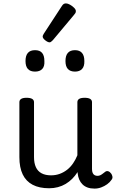

<svg xmlns="http://www.w3.org/2000/svg" viewBox="-20 -1090 685 1129"><path d="M269 17Q211 17 172 -3.5Q133 -24 113.5 -64.5Q94 -105 94 -166V-489Q94 -502 104.5 -508.5Q115 -515 136 -515Q158 -515 169 -508.5Q180 -502 180 -489V-166Q180 -131 191 -107Q202 -83 224.5 -71Q247 -59 280 -59Q308 -59 332 -68Q356 -77 375.5 -92.5Q395 -108 410 -130Q425 -152 435 -177V-489Q435 -502 445.5 -508.5Q456 -515 478 -515Q499 -515 510 -508.5Q521 -502 521 -489V-96Q521 -82 525 -73Q529 -64 536.5 -60Q544 -56 553 -56Q562 -56 569.5 -59.5Q577 -63 584.5 -69Q592 -75 599 -80Q607 -86 616.5 -83Q626 -80 634 -69Q639 -62 641 -52Q643 -42 636 -33Q626 -18 610 -6.5Q594 5 575 12Q556 19 536 19Q512 19 494.5 12.5Q477 6 465 -6Q453 -18 446 -34Q439 -50 437 -69L436 -78Q422 -56 404.5 -38.5Q387 -21 366 -8.5Q345 4 320.5 10.5Q296 17 269 17ZM186 -669Q158 -669 144 -684.5Q130 -700 130 -731Q130 -763 144 -779Q158 -795 186 -795Q214 -795 227.5 -779Q241 -763 241 -731Q243 -700 228.5 -684.5Q214 -669 186 -669ZM421 -669Q393 -669 379 -684.5Q365 -700 365 -731Q365 -763 379 -779Q393 -795 421 -795Q448 -795 462 -779Q476 -763 476 -731Q477 -700 462.5 -684.5Q448 -669 421 -669ZM272 -841Q261 -841 246 -853Q231 -865 231 -875Q231 -878 232 -881Q233 -884 237 -891L344 -1055Q349 -1063 354.5 -1066.5Q360 -1070 368 -1070Q378 -1070 391.5 -1062.5Q405 -1055 415.5 -1044.5Q426 -1034 426 -1025Q426 -1018 423.5 -1013.5Q421 -1009 414 -1001L291 -854Q279 -841 272 -841Z"/></svg>

Font: Playwrite VN
Style: Regular
Weight: 400
Designer: Veronika Burian, José Scaglione
Foundry: TypeTogether
Version: Version 1.002